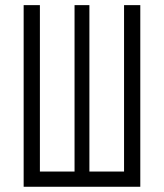

<svg xmlns="http://www.w3.org/2000/svg" viewBox="-20 -713 626 733"><path d="M70.3 0V-693.4H132.3V-58.1H264.6V-693.4H321.3V-58.1H453.6V-693.4H515.6V0Z"/></svg>

Font: Caskaydia Cove Light
Style: Regular
Weight: 300
Monospace: yes
Designer: Aaron Bell
Foundry: Saja Typeworks
Version: Version 4.300; ttfautohint (v1.8.3)